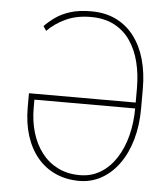

<svg xmlns="http://www.w3.org/2000/svg" viewBox="-52 -768 724 825"><g transform="rotate(5 309.5 -356.0)"><path d="M309.1 -720.7Q369.6 -720.7 416 -698Q462.4 -675.3 494.1 -633.5Q525.9 -591.8 542 -534.7Q558.1 -477.5 558.1 -408.7V-323.7Q558.1 -250 540.5 -188.7Q522.9 -127.4 490.7 -83Q458.5 -38.6 415 -14.4Q371.6 9.8 320.3 9.8Q264.2 9.8 218.3 -10.7Q172.4 -31.2 139.9 -69.8Q107.4 -108.4 89.8 -163.1Q72.3 -217.8 72.3 -286.1V-346.7H541.5V-321.3H98.1V-285.2Q98.1 -228.5 112.8 -179.4Q127.4 -130.4 155.8 -93.5Q184.1 -56.6 225.3 -35.9Q266.6 -15.1 320.3 -15.1Q370.1 -15.1 409.4 -39.1Q448.7 -63 476.3 -105.5Q503.9 -147.9 518.3 -203.9Q532.7 -259.8 532.7 -323.7V-408.7Q532.7 -468.3 519.8 -520.5Q506.8 -572.8 479.7 -612.3Q452.6 -651.9 410.2 -674.1Q367.7 -696.3 309.1 -696.3Q248 -696.3 201.9 -675Q155.8 -653.8 122.6 -620.1L109.4 -639.6Q128.9 -659.7 154.8 -678.2Q180.7 -696.8 218 -708.7Q255.4 -720.7 309.1 -720.7Z"/></g></svg>

Font: Roboto Condensed Thin
Style: Regular
Weight: 250
Width: 3
Designer: Christian Robertson
Foundry: Google
Version: Version 3.009; 2024